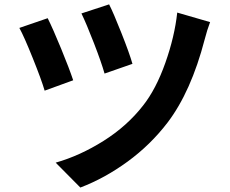

<svg xmlns="http://www.w3.org/2000/svg" viewBox="-20 -799 1040 867"><path d="M347.7 -738.3 472.7 -779.3Q492.2 -741.2 528.3 -649.9Q564.5 -558.6 578.1 -510.7L452.1 -466.8Q438.5 -515.6 404.3 -604Q370.1 -692.4 347.7 -738.3ZM780.3 -742.2 928.7 -699.2Q915 -663.1 904.3 -621.1Q842.8 -384.8 736.3 -245.1Q659.2 -144.5 556.2 -69.3Q453.1 5.9 342.8 47.9L231.4 -64.5Q340.8 -95.7 447.3 -162.6Q553.7 -229.5 626 -322.3Q684.6 -396.5 726.6 -515.1Q768.6 -633.8 780.3 -742.2ZM67.4 -672.9 195.3 -716.8Q218.8 -669.9 255.9 -579.6Q293 -489.3 310.5 -436.5L181.6 -389.6Q167 -439.5 127.9 -536.6Q88.9 -633.8 67.4 -672.9Z"/></svg>

Font: Gen Shin Gothic Monospace Bold
Style: Bold
Weight: 700
Designer: [Source Han Sans]
Ryoko NISHIZUKA  (kana & ideographs); Paul D. Hunt (Latin, Greek & Cyrillic); Wenlong ZHANG  (bopomofo
Version: Version 1.002.20150607